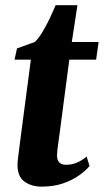

<svg xmlns="http://www.w3.org/2000/svg" viewBox="-20 -703 397 734"><path d="M207 -186.5Q204.5 -168 202.5 -153.8Q200.5 -139.5 199.2 -128.2Q198 -117 198 -108Q198 -90.5 207 -81.8Q216 -73 232 -73Q254 -73 273.8 -81.2Q293.5 -89.5 311 -104.5L322.5 -68.5Q307.5 -50.5 281.8 -32.2Q256 -14 220.5 -1.8Q185 10.5 138.5 10.5Q100 10.5 73 -9.2Q46 -29 47 -75Q47 -78.5 47.5 -85Q48 -91.5 49.5 -103.5Q51 -115.5 53.5 -135.5Q56 -155.5 60 -186L98 -475H35.5L45 -518L113 -542.5Q127 -555.5 141.8 -579.8Q156.5 -604 169.8 -632Q183 -660 192.5 -683H276L254.5 -542.5H357L347.5 -475H245Z"/></svg>

Font: Merriweather 48pt ExtraBold
Style: Italic
Weight: 800
Italic angle: -7.8°
Version: Version 2.101